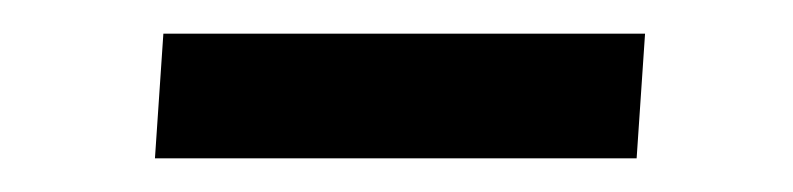

<svg xmlns="http://www.w3.org/2000/svg" viewBox="-20 -326 471 114"><path d="M72 -232 77 -306H363L358 -232Z"/></svg>

Font: Muli Medium
Style: Italic
Weight: 500
Italic angle: -4.541°
Designer: Vernon Adams
Foundry: Vernon Adams
Version: Version 2.100; ttfautohint (v1.8.1.43-b0c9)